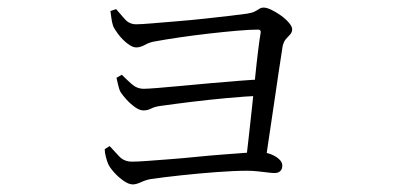

<svg xmlns="http://www.w3.org/2000/svg" viewBox="-20 -498 1040 506"><path d="M628 -71Q631 -96 635 -132Q639 -168 643.5 -209Q648 -250 652 -290Q656 -330 660 -362.5Q664 -395 667 -412Q668 -420 660 -420Q639 -420 604.5 -417Q570 -414 530.5 -409.5Q491 -405 453.5 -399.5Q416 -394 389 -389Q375 -387 362.5 -380Q350 -373 339 -373Q329 -373 315.5 -383.5Q302 -394 291.5 -408Q281 -422 278 -430Q275 -439 273.5 -450.5Q272 -462 271 -469L286 -474Q297 -461 309 -447.5Q321 -434 339 -434Q352 -434 381 -436.5Q410 -439 447 -442Q484 -445 521 -449Q558 -453 587.5 -456.5Q617 -460 631 -462Q644 -464 651 -467.5Q658 -471 663 -474.5Q668 -478 675 -478Q683 -478 695.5 -472Q708 -466 720.5 -457Q733 -448 741.5 -438Q750 -428 750 -421Q750 -413 744.5 -407Q739 -401 733.5 -395Q728 -389 725 -377Q721 -352 715 -312Q709 -272 702.5 -227Q696 -182 689.5 -139.5Q683 -97 679 -66ZM330 -12Q319 -12 305 -22Q291 -32 280 -44.5Q269 -57 265 -66Q262 -73 259 -84.5Q256 -96 256 -105L269 -113Q281 -100 294 -86Q307 -72 328 -72Q343 -72 369.5 -74Q396 -76 429 -78.5Q462 -81 496.5 -84.5Q531 -88 564 -90.5Q597 -93 623.5 -95Q650 -97 665 -97Q679 -97 692.5 -92Q706 -87 715 -79Q724 -71 724 -62Q724 -52 718.5 -47Q713 -42 704 -42Q697 -42 685 -43.5Q673 -45 659 -46.5Q645 -48 631 -48Q598 -48 551 -44.5Q504 -41 457.5 -36Q411 -31 377 -26Q365 -24 352 -18Q339 -12 330 -12ZM358 -207Q348 -207 336 -215.5Q324 -224 313.5 -235.5Q303 -247 298 -255Q294 -262 291.5 -273.5Q289 -285 287 -293L301 -301Q313 -289 327 -276.5Q341 -264 359 -264Q367 -264 393.5 -266Q420 -268 456 -271.5Q492 -275 532 -278.5Q572 -282 609.5 -285Q647 -288 673 -289L670 -246Q626 -244 577.5 -239.5Q529 -235 484 -229.5Q439 -224 404 -219Q388 -217 378.5 -212Q369 -207 358 -207Z"/></svg>

Font: Noto Serif JP ExtraLight Light
Style: Regular
Weight: 300
Version: Version 2.003-H1;hotconv 1.1.1;makeotfexe 2.6.0